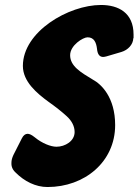

<svg xmlns="http://www.w3.org/2000/svg" viewBox="-20 -750 557 772"><path d="M43 -56C78 -21 123 2 171 2C320 2 443 -99 443 -247C443 -359 387 -412 353 -430C305 -459 262 -484 262 -528C262 -568 314 -600 332 -600C359 -600 367 -578 370 -554C372 -532 380 -521 395 -521C398 -521 402 -522 407 -523L468 -541C495 -549 515 -571 516 -596L517 -597V-611C517 -699 456 -730 386 -730C256 -730 72 -623 72 -485C72 -422 128 -375 176 -340C203 -321 227 -302 248 -283C269 -264 280 -242 280 -219C280 -183 242 -160 207 -160C184 -160 149 -174 121 -197L117 -200C107 -208 98 -212 91 -212C82 -212 74 -206 68 -194L34 -127C29 -116 26 -106 26 -96C26 -91 24 -73 43 -56Z"/></svg>

Font: Bangerz
Style: Bold
Weight: 700
Designer: vernon adams
Foundry: Vernon Adams
Version: Version 2.10;December 28, 2023;FontCreator 13.0.0.2683 64-bi